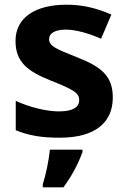

<svg xmlns="http://www.w3.org/2000/svg" viewBox="-20 -576 542 817"><path d="M460 -161C460 -254 409 -292 311 -331C215 -369 189 -380 189 -410C189 -435 215 -450 261 -450C302 -450 359 -434 410 -411L454 -514C392 -541 333 -556 263 -556C133 -556 46 -503 46 -402C46 -312 97 -273 194 -234C292 -195 317 -181 317 -150C317 -120 291 -102 230 -102C180 -102 106 -119 47 -147V-22C102 1 157 10 234 10C388 10 460 -57 460 -161ZM331 71V61H192C189 101 175 169 162 208V221H250C287 171 314 118 331 71Z"/></svg>

Font: Noto Sans Lao UI
Style: Bold
Weight: 700
Designer: Monotype Design Team
Foundry: Monotype Imaging Inc.
Version: Version 2.000